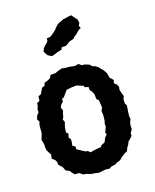

<svg xmlns="http://www.w3.org/2000/svg" viewBox="-114 -824 743 918"><g transform="rotate(-15 257.0 -365.0)"><path d="M262 16 241 13 224 12 203 6 185 4 170 -7H147L134 -20L129 -28L108 -37L105 -46L99 -56L82 -72L81 -86L74 -97L60 -107L62 -128L54 -140L46 -154L44 -165L43 -183L36 -207L45 -237V-264V-276L49 -295L41 -306L46 -325L57 -338L55 -351L61 -371V-382L75 -390L76 -412L90 -419L97 -434L103 -447L117 -453L121 -467L139 -474L152 -482L158 -496L183 -498L198 -505L218 -512L233 -510H257L282 -507L300 -512L315 -502H328L351 -495L361 -485L377 -480L390 -471L399 -461L409 -452L421 -434L425 -419L427 -411L444 -394L440 -379L452 -370L460 -356L458 -343L463 -326L470 -308L465 -293L466 -272L473 -261L471 -231L470 -208L473 -194L467 -178L465 -164L466 -144L456 -127L457 -114L448 -104L436 -92L431 -79L422 -64L417 -49L404 -42L387 -29L374 -16L355 -8L346 -2L327 2L315 10L296 9L280 12ZM247 -89 280 -97 300 -100 309 -110 324 -117 332 -137 344 -153 339 -162 344 -174 349 -188 348 -207 351 -214 352 -244 349 -267 356 -281 355 -289 350 -320 340 -327 337 -353 329 -368 320 -377 319 -393 300 -397 299 -404 265 -415 238 -412 214 -407 201 -389 192 -376 182 -371V-357L171 -346L165 -332L172 -316L168 -304L165 -286L159 -275L166 -262L160 -237L158 -211L168 -203L164 -184L173 -174V-160L171 -142L185 -134V-121L212 -106L226 -99L237 -98ZM187 -581 168 -591 155 -611 159 -625 168 -637 178 -646 186 -657V-669L206 -673L222 -686L235 -698L240 -705L251 -718L262 -726L276 -732L285 -737L300 -740L315 -744L327 -746L340 -731L351 -719L356 -701L349 -687L356 -676L345 -669L338 -663L329 -653L315 -642L308 -634L291 -628L283 -624L266 -611L244 -610L240 -599L215 -591L196 -583Z"/></g></svg>

Font: Winky Rough Medium
Style: Regular
Weight: 500
Designer: Simon Atzbach
Foundry: typofactur
Version: Version 1.206; ttfautohint (v1.8.4.7-5d5b)